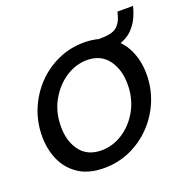

<svg xmlns="http://www.w3.org/2000/svg" viewBox="-114 -714 812 831"><g transform="rotate(-20 292.5 -298.5)"><path d="M229 10Q159 10 113 -20Q67 -50 44.5 -100Q22 -150 22 -210Q22 -276 46 -334Q70 -392 112.5 -436.5Q155 -481 211 -506Q267 -531 330 -531Q400 -531 446.5 -501Q493 -471 516 -421Q539 -371 539 -310Q539 -245 515 -187Q491 -129 448 -84.5Q405 -40 349 -15Q293 10 229 10ZM244 -66Q296 -66 342.5 -96Q389 -126 418 -178.5Q447 -231 447 -297Q447 -365 413.5 -410Q380 -455 316 -455Q265 -455 218.5 -424.5Q172 -394 142.5 -341.5Q113 -289 113 -222Q113 -154 146.5 -110Q180 -66 244 -66ZM386 -459 400 -523Q435 -523 454.5 -528.5Q474 -534 485 -546Q497 -559 503 -573.5Q509 -588 513 -607H585Q578 -579 566 -553.5Q554 -528 531 -505Q507 -482 468.5 -470.5Q430 -459 386 -459Z"/></g></svg>

Font: Raleway Medium
Style: Italic
Weight: 500
Italic angle: -12°
Designer: Matt McInerney, Pablo Impallari, Rodrigo Fuenzalida
Foundry: Matt McInerney, Pablo Impallari, Rodrigo Fuenzalida
Version: Version 4.026